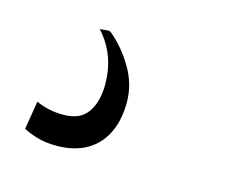

<svg xmlns="http://www.w3.org/2000/svg" viewBox="-49 -87 423 357"><g transform="rotate(15 162.5 92.0)"><path d="M83 208.5Q61.5 208.5 45.2 203.5Q29 198.5 19 193L28 138.5Q39 143.5 51.8 146.5Q64.5 149.5 80.5 149.5Q113 149.5 127.2 129Q141.5 108.5 141.5 74.5Q141.5 47.5 132.8 23.2Q124 -1 105 -22L122 -23.5L126 -22Q152 -0.5 170.5 30.8Q189 62 189 96.5Q189 132 176.2 157.2Q163.5 182.5 139.8 195.5Q116 208.5 83 208.5Z"/></g></svg>

Font: Merriweather 28pt Light
Style: Italic
Weight: 300
Italic angle: -7.8°
Version: Version 2.101